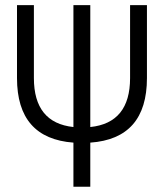

<svg xmlns="http://www.w3.org/2000/svg" viewBox="-20 -713 626 733"><path d="M260.3 -228V-693.4H324.7V-228Q476.6 -243.7 476.6 -415V-693.4H541V-415Q541 -183.6 324.7 -168.5V0H260.3V-168.5Q44.9 -184.6 44.9 -415V-693.4H109.4V-415Q109.4 -244.1 260.3 -228Z"/></svg>

Font: CaskaydiaMono NF Light
Style: Regular
Weight: 300
Designer: Aaron Bell
Foundry: Saja Typeworks
Version: Version 2111.001; ttfautohint (v1.8.4);Nerd Fonts 3.1.1